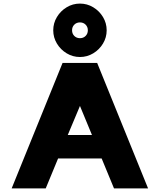

<svg xmlns="http://www.w3.org/2000/svg" viewBox="-20 -1051 886 1071"><path d="M45 0 329 -700H522L806 0H616L547 -167H304L235 0ZM358 -298H493L426 -460ZM426 -733Q386 -733 352 -753.5Q318 -774 297.5 -808Q277 -842 277 -882Q277 -922 297.5 -956Q318 -990 352 -1010.5Q386 -1031 426 -1031Q466 -1031 500 -1010.5Q534 -990 554.5 -956Q575 -922 575 -882Q575 -842 554.5 -808Q534 -774 500 -753.5Q466 -733 426 -733ZM426 -838Q445 -838 457.5 -850.5Q470 -863 470 -882Q470 -901 457.5 -913.5Q445 -926 426 -926Q407 -926 394.5 -913.5Q382 -901 382 -882Q382 -863 394.5 -850.5Q407 -838 426 -838Z"/></svg>

Font: Panamera Black
Style: Regular
Weight: 900
Designer: Bastien Sozeau
Foundry: NBR — Bastien Sozeau
Version: Version 3.002; ttfautohint (v1.8.4.7-5d5b);gftools[0.9.33]